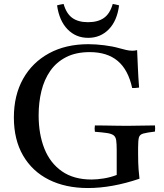

<svg xmlns="http://www.w3.org/2000/svg" viewBox="-20 -934 828 969"><path d="M424 15Q311 15 227 -27Q143 -69 96.5 -149Q50 -229 50 -341Q50 -453 96.5 -536Q143 -619 227.5 -665Q312 -711 426 -711Q464 -711 507 -705.5Q550 -700 581 -691Q600 -686 616 -682Q632 -678 648 -678Q660 -678 672 -681Q674 -637 676 -590Q678 -543 682 -492Q661 -489 647 -490Q627 -582 574 -626.5Q521 -671 433 -671Q363 -671 313.5 -645.5Q264 -620 233.5 -576Q203 -532 189 -474.5Q175 -417 175 -352Q175 -257 204 -184Q233 -111 292.5 -69.5Q352 -28 442 -28Q470 -28 504 -33.5Q538 -39 569 -51V-177Q569 -208 566.5 -225.5Q564 -243 553.5 -251Q543 -259 520.5 -262.5Q498 -266 459 -269Q456 -285 459 -301Q480 -301 510 -300.5Q540 -300 570.5 -299.5Q601 -299 621 -299Q652 -299 692.5 -300Q733 -301 762 -301Q764 -286 762 -270Q721 -265 703 -260Q685 -255 681 -240Q677 -225 677 -189V-157Q677 -110 679.5 -78Q682 -46 684 -32Q545 15 424 15ZM301 -914Q315 -865 345 -843.5Q375 -822 424 -822Q474 -822 504.5 -843.5Q535 -865 549 -914Q557 -913 565 -911Q573 -909 581 -907Q571 -829 529 -786Q487 -743 425 -743Q363 -743 321 -786Q279 -829 268 -907Q282 -911 301 -914Z"/></svg>

Font: Castoro
Style: Regular
Weight: 400
Designer: John Hudson
Foundry: Tiro Typeworks Ltd.
Version: Version 2.04